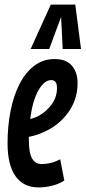

<svg xmlns="http://www.w3.org/2000/svg" viewBox="-20 -809 374 839"><path d="M261 -20Q236 -4 206 3Q176 10 149 10Q82 10 47.5 -39.5Q13 -89 13 -182Q13 -257 26 -323.5Q39 -390 65 -441Q91 -492 129.5 -521.5Q168 -551 219 -551Q270 -551 294.5 -521.5Q319 -492 319 -446Q319 -373 277 -316Q235 -259 169 -231Q138 -217 106 -211Q106 -206 106 -200Q106 -140 120.5 -116Q135 -92 162 -92Q180 -92 200 -96.5Q220 -101 243 -113ZM204 -459Q173 -459 147.5 -413.5Q122 -368 112 -289Q133 -294 151 -304Q187 -325 208 -356Q229 -387 229 -424Q229 -444 222 -451.5Q215 -459 204 -459ZM114 -595 202 -789H309L334 -595H254L247 -735L195 -595Z"/></svg>

Font: Georama ExtraCondensed SemiBold
Style: Italic
Weight: 600
Width: 2
Italic angle: -9°
Designer: Jean-Baptiste Levee
Foundry: Production Type
Version: Version 1.000